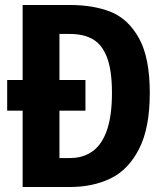

<svg xmlns="http://www.w3.org/2000/svg" viewBox="-20 -750 660 770"><path d="M322.7 -306.2H8.8V-429.2H322.7ZM70.8 0V-730H218.4V0ZM260 -613.8H138.3V-730H259Q356.8 -730 426 -701.6Q495.2 -673.2 538 -595.6Q580.7 -517.9 580.7 -377.3Q580.7 -236.2 537.7 -152.7Q494.8 -69.1 423.7 -34.5Q352.6 0 259 0H138.3V-116.2H260Q314.8 -116.2 352.4 -144.1Q390 -171.9 409.5 -229.8Q429 -287.8 429 -377.3Q429 -466.1 409.8 -518Q390.5 -569.9 353.7 -591.8Q316.9 -613.8 260 -613.8Z"/></svg>

Font: Monaspace Neon Var ExtraLight
Style: Regular
Weight: 200
Designer: Riley Cran and the Lettermatic Team
Version: Version 1.200 (Monaspace Neon Var)